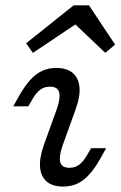

<svg xmlns="http://www.w3.org/2000/svg" viewBox="-20 -677 446 710"><path d="M210.5 -136.3Q197.6 -98.4 202.8 -77.4Q208.1 -56.5 237.1 -56.5Q258.1 -56.5 273 -68.1Q287.9 -79.8 300 -100L316.9 -129H372.6L353.2 -94.4Q332.3 -56.5 310.9 -32.7Q289.5 -8.9 266.1 2Q242.7 12.9 213.7 12.9Q175 12.9 153.2 -5.2Q131.5 -23.4 128.2 -57.3Q125 -91.1 141.9 -140.3L191.1 -276.6Q204 -314.5 198.8 -335.5Q193.5 -356.5 164.5 -356.5Q143.5 -356.5 128.6 -345.2Q113.7 -333.9 101.6 -312.9L84.7 -283.9H29L48.4 -318.5Q70.2 -357.3 91.1 -380.6Q112.1 -404 135.9 -414.9Q159.7 -425.8 187.9 -425.8Q226.6 -425.8 248.4 -407.7Q270.2 -389.5 273.8 -355.6Q277.4 -321.8 259.7 -272.6ZM101.6 -481.5 76.6 -516.9 252.4 -657.3H308.9L405.6 -512.1L369.4 -481.5L237.9 -606.5L296.8 -612.1Z"/></svg>

Font: Playfair 5pt SemiExpanded Light
Style: Italic
Weight: 300
Width: 6
Italic angle: -15.6°
Designer: Claus Eggers Sørensen
Foundry: Claus Eggers Sørensen
Version: Version 2.203